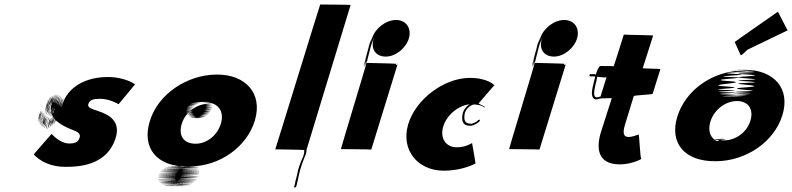

<svg xmlns="http://www.w3.org/2000/svg" viewBox="-20 -834 3528 855"><path d="M464.1 -491C363.4 -492 283 -448 258.1 -370C239.7 -313 279.9 -451 255.7 -372C238 -314 277.9 -451 253.7 -372C236 -314 276.9 -451 252 -373C233.6 -316 273.8 -454 248 -376C228.5 -319 269.7 -457 244.9 -379C226.4 -322 266.6 -460 240.8 -382C221.7 -326 261.6 -463 236 -386C215.9 -330 256.5 -466 230.6 -388C211.2 -331 252.1 -468 225.9 -389C206.2 -331 247.1 -468 220.9 -389C201.2 -331 241.8 -467 215.3 -387C195.6 -329 234.9 -464 209.7 -385C191 -327 231.2 -462 205.1 -383C185.1 -324 225.6 -460 199.2 -380C179.1 -321 219.4 -456 192.6 -375C172.3 -315 211.3 -449 186.5 -368C168.2 -308 209.4 -443 184.7 -362C166.3 -302 207.6 -437 183.8 -356C166.5 -296 207.8 -431 184 -350C166.7 -290 209.6 -424 186.2 -344C169.1 -285 212.4 -420 189.9 -340C173.9 -281 218.5 -417 196 -337C180.3 -279 222.6 -414 200.4 -335C184.7 -277 228 -412 204.8 -333C188.1 -275 230.3 -410 208.2 -331C192.5 -273 235.7 -408 212.6 -329C195.9 -271 240.4 -407 216 -327C198.2 -269 242.5 -404 218.4 -325C200.6 -267 245.6 -401 221.4 -322C203.4 -263 248 -399 225.5 -319C208.5 -260 251.1 -396 228.6 -316C211.9 -258 254.2 -393 230 -314C212.3 -256 253.8 -392 229.4 -312C211.3 -253 251.6 -388 227.5 -309C209.4 -250 250 -386 224.2 -305C205.2 -246 245.5 -381 218.7 -300C198.4 -240 238.6 -375 213.2 -295C194.2 -236 234.7 -372 209.3 -292C190.2 -233 230.8 -369 205.4 -289C186.3 -230 226.6 -365 200.1 -285C181.1 -226 221.7 -362 196.5 -283C177.8 -225 219.7 -362 193.8 -284C174.4 -227 213.6 -365 187.7 -287C168.3 -230 208.5 -368 182.7 -290C163.2 -233 204.4 -371 178.6 -293C159.2 -236 199.6 -375 174.8 -297C156.4 -240 197.6 -378 171.7 -300C153.3 -243 193.5 -381 168.9 -304C150.8 -248 190.7 -385 164.9 -307C146.4 -250 187.9 -389 163.1 -311C144.7 -254 185.5 -391 161.7 -313C144 -255 184.5 -394 160.3 -315C142.9 -258 183.8 -395 158.9 -317C140.5 -260 180.1 -396 154.9 -317C136.2 -259 176.5 -394 152 -314C134 -255 176.5 -391 152.1 -311C134.3 -253 176.6 -388 152.5 -309C134.4 -250 177.4 -384 154.9 -304C137.9 -245 180.5 -381 158 -301C141 -242 183.3 -377 160.8 -297C144.8 -238 187 -373 163.6 -293C147.5 -234 189.8 -369 167.4 -289C151.3 -230 193.9 -366 171.4 -286C155.4 -227 198.7 -362 176.2 -282C160.2 -223 203.8 -359 181.3 -279C165.3 -220 209.8 -356 187.4 -276C172.3 -217 215.9 -353 194.8 -274C180 -216 224.2 -354 204 -278C188.9 -222 233.4 -361 210.5 -283C194.1 -226 237.3 -364 214.4 -286C198 -229 241.2 -367 218.4 -289C201.9 -232 245.4 -371 223.9 -294C209.1 -239 253.6 -378 231 -301C214.9 -245 257.1 -383 234.2 -305C218.1 -249 261.6 -388 238.1 -311C222.3 -256 263.8 -395 239.2 -318C221.1 -262 262.3 -400 235.8 -323C216.3 -266 256.5 -404 232.7 -326C214.9 -268 253.7 -408 229.6 -329C212.2 -272 251.3 -410 226.5 -332C208.1 -275 249.3 -413 223.4 -335C204 -278 245.2 -416 219.3 -338C199.9 -281 240.8 -418 214.9 -340C195.5 -283 236.4 -420 210.6 -342C191.1 -285 231.7 -421 205.9 -343C186.4 -286 227.3 -423 201.5 -345C182.1 -288 223.2 -426 197.4 -348C178 -291 219.9 -428 195 -350C176.6 -293 218.8 -431 194.2 -354C176.1 -298 217.3 -436 193.8 -359C175.6 -303 217.5 -440 194 -363L194.9 -366C177.5 -309 221 -448 198.1 -370C182 -314 224.9 -451 202 -373C185.6 -316 229.5 -453 206.6 -375C191.2 -318 234.1 -455 211.3 -377C194.8 -320 227.9 -294 262.8 -274C301 -252 342.4 -250 334.9 -222C328.2 -197 306.6 -195 288.6 -195C245.6 -195 209.8 -238 209.8 -238C210.8 -238 128.9 -147 130.6 -146C132.3 -145 174.1 -92 268.8 -91C349.5 -90 458.4 -106 494.6 -218C519.5 -296 463.1 -324 418.6 -339C389.7 -349 366.2 -354 374 -373C381.2 -390 396.5 -394 427.5 -394C468.5 -394 508.1 -370 508.1 -370C509.1 -370 579.7 -457 581 -458C582.3 -459 537.8 -490 464.1 -491Z M647.2 -295C610.8 -176 676.1 -92 815.1 -92C946.1 -92 672.7 -94 809.7 -94C940.7 -94 667 -95 804 -95C935 -95 661 -95 798 -95H787C918 -95 645 -95 782 -95C913 -95 640 -95 775.7 -94C905.7 -94 631.1 -92 768.1 -92C898.8 -91 625.8 -91 762.5 -90C893.2 -89 619.9 -88 755.3 -86C884.7 -84 610.1 -82 747.8 -81C879.5 -80 605.2 -79 741.5 -77C873.2 -76 599.9 -75 737.3 -73C868.7 -71 595.4 -70 732.8 -68C864.2 -66 591.6 -64 730 -62C862.3 -60 589 -59 727.4 -57C859.8 -55 587.5 -54 725.9 -52C858.3 -50 587 -49 725.4 -47C857.8 -45 586.1 -43 724.5 -41C856.9 -39 585.3 -37 724.7 -35C858.1 -33 587.2 -30 727.2 -30C860.2 -30 590.6 -25 729.6 -25C863.6 -25 593 -23 732.7 -22C866.4 -21 595.1 -20 734.8 -19C868.5 -18 597.2 -17 737.6 -15C872 -13 602.7 -12 742.4 -11C876.1 -10 606.1 -10 745.8 -9C880.4 -8 610.1 -7 750.1 -7C884.1 -7 614.1 -7 754.1 -7C888.1 -7 617.8 -6 757.8 -6C891.8 -6 621.5 -5 761.5 -5C895.5 -5 624.5 -5 764.5 -5H769.5C903.5 -5 633.5 -5 773.5 -5C908.5 -5 638.8 -6 778.8 -6C912.8 -6 643.1 -7 783.4 -8C917.8 -9 647.8 -9 788.1 -10C922.4 -11 653.7 -12 794 -13C928.3 -14 658.6 -15 798.9 -16C933.2 -17 663.5 -18 804.1 -20C938.7 -22 668 -23 808.6 -25C943.3 -27 672.6 -28 813.2 -30C947.8 -32 677.1 -33 817.7 -35C952.3 -37 682.2 -40 822.8 -42C957.5 -44 686.1 -46 825.7 -48C959.3 -50 688.9 -52 828.5 -54C962.1 -56 690.4 -57 830 -59C963.6 -61 691.3 -63 830.9 -65C964.5 -67 692.8 -68 831.4 -70C964 -72 692.3 -73 830.9 -75C963.2 -76 690.8 -78 829.2 -79C961.5 -80 689.8 -81 828.4 -83C960.7 -84 688 -85 827.3 -86C959.9 -88 688.8 -91 826.8 -91C959.8 -91 686.4 -93 825.4 -93C957.4 -93 1079.7 -179 1115.1 -298C1150.8 -418 1073.8 -503 944.5 -502C813.2 -501 684.2 -416 647.2 -295ZM789.5 -283C805.7 -336 858.7 -372 908.7 -372C959.7 -372 858.8 -369 909.5 -368C959.2 -367 859.9 -366 910.6 -365C960.3 -364 860.7 -362 911.4 -361C961.1 -360 862.1 -360 911.5 -358C960.8 -356 860.2 -354 909.9 -353C959.6 -352 859.3 -351 908.7 -349C957.1 -347 857.5 -345 906.9 -343C955.6 -342 854.3 -341 903.6 -339C952 -337 850.4 -335 899.8 -333C948.2 -331 847.9 -330 896.6 -329C945 -327 843.7 -326 892.1 -324C940.8 -323 839.1 -321 887.8 -320C936.5 -319 835.2 -318 883.9 -317C931.6 -316 831.3 -315 880 -314C927.7 -313 826.7 -313 875.4 -312C924.4 -312 822.8 -310 871.8 -310C919.5 -309 818.5 -309 867.5 -309C916.5 -309 815.5 -309 864.5 -309C913.5 -309 812.2 -308 861.2 -308H857.2C905.2 -308 805.5 -309 854.5 -309C902.5 -309 801.5 -309 850.5 -309C899.5 -309 798.8 -310 847.8 -310C895.8 -310 794.8 -310 843.8 -310C891.8 -310 791.4 -312 840.4 -312C888.7 -313 788.4 -312 837.7 -313C886.7 -313 786.3 -315 835.6 -316C884.2 -318 782.5 -319 831.8 -320C880.1 -321 780.4 -322 829.8 -323C879.1 -324 777.7 -326 826.7 -326C876.7 -326 774.9 -330 824.9 -330C873.9 -330 772.8 -333 823.1 -334C872.4 -335 773.3 -338 823.3 -338C873.3 -338 773.9 -343 823.9 -343C872.9 -343 773.8 -346 824.1 -347C873.4 -348 775 -350 825.3 -351C875.6 -352 776.9 -353 827.5 -355C877.8 -356 778.5 -358 829.8 -359C880.1 -360 780.4 -361 831.7 -362C882 -363 784.6 -365 835.9 -366C887.2 -367 788.5 -368 840.8 -369C892.1 -370 793.4 -371 847 -373C899.6 -375 802 -376 853 -376C904.3 -377 805.6 -378 857.6 -378C908.6 -378 811.9 -379 863.9 -379C915.9 -379 817.2 -380 869.2 -380C920.2 -380 822.2 -380 874.2 -380H884.2C936.2 -380 838.2 -380 890.2 -380C941.2 -380 842.2 -380 894.2 -380C945.2 -380 846.9 -379 898.6 -378C950.3 -377 979.6 -339 964.1 -285C948.9 -232 901.3 -194 851.3 -194C797.3 -194 773.3 -230 789.5 -283Z M1298.6 -38C1296.8 -32 1294.9 -26 1294.4 -21C1293.5 -18 1293.9 -16 1293 -13L1291.8 -9L1290.8 -6L1289.9 -3C1288.1 3 1297.4 2 1299.2 -4L1299.8 -6L1301.1 -10L1302 -13C1302.9 -16 1302.5 -18 1303.4 -21L1304.9 -26C1308.1 -43 1312 -59 1316.5 -77L1323 -98C1325.4 -106 1327.9 -111 1330.1 -118L1334.1 -128C1339.1 -141 1346.4 -155 1344.4 -165L1541.3 -812C1540.6 -813 1406.9 -814 1405.9 -814C1404.9 -814 1207 -170 1205.7 -169C1205.7 -169 1336.1 -167 1335.8 -166C1335.4 -165 1333.8 -163 1334.5 -162C1337.3 -145 1320.7 -120 1314 -98L1307.5 -77C1304.3 -63 1302.6 -51 1298.6 -38Z M1611.8 -588C1598 -543 1624 -628 1610.2 -583C1596.5 -538 1623.5 -623 1609.4 -577C1596.3 -531 1621.6 -617 1607.9 -572C1594.4 -528 1621.4 -613 1607.7 -568C1593.9 -523 1620.5 -610 1606.7 -565L1605.5 -561C1592.1 -517 1618.4 -603 1604.9 -559C1591.1 -514 1616.4 -600 1602.7 -555L1602.1 -553C1588.3 -508 1615.6 -594 1603.2 -550C1590.7 -506 1618.3 -593 1605.8 -549C1593.4 -505 1621.3 -593 1609.2 -550C1597 -507 1623.9 -595 1611.1 -553L1611.7 -555C1598.5 -512 1626.4 -600 1613.3 -557C1600.5 -515 1627.4 -603 1614.5 -561L1615.7 -565C1602.9 -523 1629.8 -611 1617 -569C1604.1 -527 1630 -615 1617.2 -573C1603.7 -529 1632.2 -622 1618.7 -578C1605.9 -536 1632.4 -626 1619.5 -584L1623.5 -597C1623.5 -597 1637.9 -644 1625.4 -603C1625.4 -603 1640 -651 1627.2 -609C1614.3 -567 1640.6 -656 1627.7 -614C1613 -566 1648.1 -684 1633.8 -637C1621.2 -596 1649.4 -685 1636.9 -644C1624.4 -603 1651.6 -692 1638.7 -650C1625.9 -608 1653.8 -696 1640.9 -654C1628.1 -612 1656.3 -701 1643.5 -659C1630 -615 1653.9 -582 1697.9 -582C1741.9 -582 1788.6 -620 1801 -664C1813.5 -708 1788.8 -745 1743.8 -745C1698.8 -745 1651.8 -709 1637.3 -665C1622.9 -621 1648.8 -706 1635.1 -661L1634.8 -660C1621.3 -616 1646.3 -701 1632.6 -656C1618.5 -610 1643.8 -696 1630 -651C1616.3 -606 1642.3 -691 1628.2 -645C1614.1 -599 1638.8 -683 1624.8 -637C1610.7 -591 1637.7 -676 1623 -628C1608.3 -580 1634.3 -665 1620.2 -619C1606.5 -574 1632.2 -658 1618.4 -613C1604.7 -568 1631.9 -654 1617.9 -608C1604.1 -563 1630.1 -648 1616 -602ZM1746.6 -545C1748.6 -545 1751.5 -548 1752.2 -550C1752.5 -551 1752.8 -552 1752.1 -553L1633.4 -168C1632.7 -169 1499 -170 1498 -170C1497 -170 1613.7 -555 1612.4 -554C1612.4 -554 1743.5 -551 1743.2 -550C1742.2 -547 1743.6 -545 1746.6 -545Z M2072.8 -274H2077.8C2088.1 -275 2111.4 -286 2116.5 -296C2120.2 -305 2108.7 -300 2106.5 -296C2105.6 -293 2084.5 -283 2080.5 -283H2076.5C2047.5 -283 2044.6 -303 2049.9 -330L2051.4 -335C2059.5 -355 2086.3 -377 2104.9 -366C2105.9 -366 2180.1 -455 2181.8 -454C2181.8 -454 2153.2 -488 2068.9 -487C1958.6 -486 1830.2 -393 1797.3 -279C1764.4 -165 1840.9 -75 1953.6 -74C2040.3 -73 2096.4 -106 2097.4 -106C2098.4 -106 2082.2 -197 2082.2 -197C2082.2 -197 2054.4 -178 2014.4 -178C1965.4 -178 1937 -219 1954.5 -273C1971.7 -326 2027.8 -369 2079.1 -370C2120.4 -371 2139.2 -354 2139.5 -355C2140.4 -361 2124.6 -365 2120.5 -368C2093.3 -387 2056.4 -371 2042.4 -335L2040.6 -329C2034.1 -298 2038.8 -274 2072.8 -274Z M2360.8 -588C2347 -543 2373 -628 2359.2 -583C2345.5 -538 2372.5 -623 2358.4 -577C2345.3 -531 2370.6 -617 2356.9 -572C2343.4 -528 2370.4 -613 2356.7 -568C2342.9 -523 2369.5 -610 2355.7 -565L2354.5 -561C2341.1 -517 2367.4 -603 2353.9 -559C2340.1 -514 2365.4 -600 2351.7 -555L2351.1 -553C2337.3 -508 2364.6 -594 2352.2 -550C2339.7 -506 2367.3 -593 2354.8 -549C2342.4 -505 2370.3 -593 2358.2 -550C2346 -507 2372.9 -595 2360.1 -553L2360.7 -555C2347.5 -512 2375.4 -600 2362.3 -557C2349.5 -515 2376.4 -603 2363.5 -561L2364.7 -565C2351.9 -523 2378.8 -611 2366 -569C2353.1 -527 2379 -615 2366.2 -573C2352.7 -529 2381.2 -622 2367.7 -578C2354.9 -536 2381.4 -626 2368.5 -584L2372.5 -597C2372.5 -597 2386.9 -644 2374.4 -603C2374.4 -603 2389 -651 2376.2 -609C2363.3 -567 2389.6 -656 2376.7 -614C2362 -566 2397.1 -684 2382.8 -637C2370.2 -596 2398.4 -685 2385.9 -644C2373.4 -603 2400.6 -692 2387.7 -650C2374.9 -608 2402.8 -696 2389.9 -654C2377.1 -612 2405.3 -701 2392.5 -659C2379 -615 2402.9 -582 2446.9 -582C2490.9 -582 2537.6 -620 2550 -664C2562.5 -708 2537.8 -745 2492.8 -745C2447.8 -745 2400.8 -709 2386.3 -665C2371.9 -621 2397.8 -706 2384.1 -661L2383.8 -660C2370.3 -616 2395.3 -701 2381.6 -656C2367.5 -610 2392.8 -696 2379 -651C2365.3 -606 2391.3 -691 2377.2 -645C2363.1 -599 2387.8 -683 2373.8 -637C2359.7 -591 2386.7 -676 2372 -628C2357.3 -580 2383.3 -665 2369.2 -619C2355.5 -574 2381.2 -658 2367.4 -613C2353.7 -568 2380.9 -654 2366.9 -608C2353.1 -563 2379.1 -648 2365 -602ZM2495.6 -545C2497.6 -545 2500.5 -548 2501.2 -550C2501.5 -551 2501.8 -552 2501.1 -553L2382.4 -168C2381.7 -169 2248 -170 2247 -170C2246 -170 2362.7 -555 2361.4 -554C2361.4 -554 2492.5 -551 2492.2 -550C2491.2 -547 2492.6 -545 2495.6 -545Z M2624.1 -504C2620.1 -504 2618.1 -504 2614.8 -503C2611.8 -503 2610 -507 2606.5 -502C2600 -494 2611.7 -493 2617 -494H2621C2624 -494 2627.7 -493 2630.7 -493C2624.8 -467 2610.3 -423 2617.8 -405C2622.8 -392 2631.3 -387 2650.8 -395C2656.7 -398 2655.1 -406 2649.2 -403C2615.2 -390 2627.1 -432 2631.4 -456C2635.1 -468 2637.8 -480 2639.4 -492H2640.4C2649.1 -491 2661.8 -490 2670.5 -489H2675.5C2678.5 -489 2681.1 -491 2681.7 -493C2681.7 -493 2651.5 -394 2650.8 -395C2650.1 -396 2704.4 -397 2704.4 -397L2657.1 -249C2635.3 -181 2636.2 -102 2740.2 -102C2793.2 -102 2840.8 -127 2835.8 -127C2830.8 -127 2826.8 -235 2823.8 -235C2820.8 -235 2798.5 -224 2778.5 -224C2757.5 -224 2751.7 -241 2762.7 -277L2802.1 -406C2803.3 -410 2885.3 -413 2886.2 -416C2887.1 -419 2919.9 -523 2920.8 -526C2921.4 -528 2840.7 -529 2842 -530L2888.7 -676C2890 -677 2757.6 -679 2757.9 -680C2757.9 -680 2713.5 -538 2712.8 -539C2712.1 -540 2655.1 -540 2654.1 -540C2645.5 -538 2638.7 -519 2635.3 -508L2633.5 -502C2630.8 -503 2627.1 -504 2624.1 -504Z M3315.4 -626C3314.4 -626 3313.4 -626 3312.1 -625C3301.6 -617 3291.9 -608 3282.4 -600L3487.7 -699C3486.4 -698 3444.4 -783 3444.1 -782C3443.8 -781 3251.1 -648 3251.8 -647C3252.5 -646 3277.8 -588 3278.8 -588C3283.8 -588 3294.1 -599 3298.4 -603C3301.3 -606 3304.2 -609 3309.4 -613C3312 -615 3317.6 -617 3318.9 -621C3319.5 -623 3317.4 -626 3315.4 -626ZM2996 -314C3033 -435 3156.7 -519 3285.7 -519C3409.7 -519 3147.7 -519 3271.1 -517C3392.5 -515 3128.2 -511 3251.4 -505C3371.9 -500 3109.3 -495 3236.1 -491C3360.9 -487 3098.1 -481 3223.6 -473C3346.2 -465 3086.7 -457 3215.3 -449C3341.8 -441 3084.6 -437 3215.4 -433C3343.5 -430 3087.2 -426 3218.3 -423C3347.4 -420 3092.5 -417 3226.3 -413C3358 -409 3103.1 -406 3235.8 -405C3366.5 -404 3111.2 -403 3244.2 -403C3375.2 -403 3120.2 -403 3253.2 -403C3383.2 -403 3129.5 -404 3264.1 -406C3396.7 -408 3143.3 -410 3277 -412C3407.6 -414 3153.2 -416 3285.8 -418C3415.4 -420 3161.3 -423 3293.5 -427C3423.8 -431 3168.3 -436 3301 -445C3430.8 -454 3174.6 -460 3305.2 -465C3433.7 -470 3175.9 -474 3306.1 -478C3434.4 -482 3175.9 -487 3306 -494C3433.2 -501 3175.4 -505 3304.3 -508C3430.9 -510 3172.5 -512 3302.1 -514C3428.8 -516 3172 -520 3300 -520C3428 -520 3168.9 -523 3298.9 -523C3425.9 -523 3501.5 -440 3463.8 -320C3426.8 -202 3302.8 -117 3168.5 -116C3026.9 -114 2960.5 -198 2996 -314ZM3143.3 -292C3127.8 -238 3152.5 -201 3206.2 -197C3259 -193 3152.9 -186 3206.6 -182C3258.4 -178 3151.2 -174 3204.7 -169C3255.4 -165 3149.6 -159 3201.2 -151C3250.7 -143 3143.2 -138 3195.3 -135C3245.4 -132 3136.7 -130 3189.4 -129C3238.8 -127 3131.5 -126 3183.2 -125C3232.9 -124 3123.6 -123 3173 -121C3220.4 -119 3112.1 -118 3164.1 -118H3157.1C3206.1 -118 3098.1 -118 3150.4 -119C3199.7 -120 3091.3 -122 3142.2 -125C3190.1 -128 3083.1 -131 3136 -134C3186.9 -137 3080.8 -140 3133.7 -143C3184.6 -146 3078.9 -150 3134 -157C3186.8 -163 3083 -170 3141.1 -177C3197.3 -184 3095.1 -190 3152 -193C3205.9 -196 3104.1 -200 3164.7 -205C3222.2 -210 3121.8 -212 3181.4 -214C3238 -216 3135 -216 3191 -216C3245 -216 3141.7 -215 3198.1 -213C3252.5 -211 3148.2 -210 3202.9 -209C3255.6 -208 3305.9 -245 3321.5 -296C3337.7 -349 3311.4 -384 3261.4 -384C3211.4 -384 3159.8 -346 3143.3 -292Z"/></svg>

Font: Hussar Wojna
Style: 3Obl
Weight: 400
Designer: Robert Jablonski
Foundry: Cannot Into Space Fonts
Version: Version 1.01